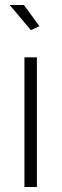

<svg xmlns="http://www.w3.org/2000/svg" viewBox="-20 -750 247 770"><path d="M78 0V-520H128V0ZM19 -730H76L138 -645L104 -629Z"/></svg>

Font: Oxford Sans
Style: Regular
Weight: 300
Designer: Matt McInerney, Pablo Impallari, Rodrigo Fuenzalida
Foundry: Matt McInerney, Pablo Impallari, Rodrigo Fuenzalida
Version: Version 3.000g; ttfautohint (v1.5) -l 8 -r 28 -G 28 -x 14 -D